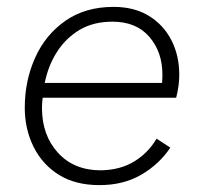

<svg xmlns="http://www.w3.org/2000/svg" viewBox="-20 -529 591 558"><path d="M269 9Q199 9 151 -21Q103 -51 77.5 -102.5Q52 -154 52 -216Q52 -294 82 -361Q112 -428 170 -468.5Q228 -509 310 -509Q370 -509 412.5 -483Q455 -457 478 -412.5Q501 -368 501 -311Q501 -280 492 -245H104Q102 -230 102 -215Q102 -136 148.5 -85Q195 -34 273 -34Q330 -35 370.5 -60Q411 -85 435 -126L475 -100Q443 -52 391 -21.5Q339 9 269 9ZM307 -466Q251 -466 211 -442Q171 -418 145.5 -378Q120 -338 110 -288H451Q452 -300 452 -312Q452 -378 414 -422Q376 -466 307 -466Z"/></svg>

Font: Work Sans Light
Style: Italic
Weight: 300
Italic angle: -13°
Designer: Wei Huang
Foundry: Wei Huang
Version: Version 2.010; ttfautohint (v1.8.3)